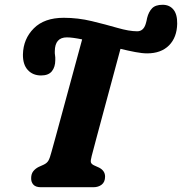

<svg xmlns="http://www.w3.org/2000/svg" viewBox="-20 -784 762 804"><path d="M364 -131Q358.5 -110.5 360.8 -103.8Q363 -97 373 -92L395 -82Q420 -69 420 -44.5Q420 -22 406 -11Q392 0 371 0H151.5Q129.5 0 119.8 -10.8Q110 -21.5 110.5 -38Q110.5 -55.5 119.2 -66.8Q128 -78 142 -85L162 -94Q176.5 -100.5 182.8 -111.5Q189 -122.5 195.5 -147.5Q202.5 -172 214.2 -215.2Q226 -258.5 240.5 -311.8Q255 -365 270.2 -421.2Q285.5 -477.5 299.5 -529Q313.5 -580.5 324 -619Q305 -623 288.8 -625.2Q272.5 -627.5 260 -627.5Q210 -627.5 209.5 -569.5Q209 -560.5 210.5 -552.5Q212 -544.5 211.5 -532Q211.5 -504 197.5 -486Q183.5 -468 152 -468Q117.5 -468 96.5 -490.8Q75.5 -513.5 76 -556Q77.5 -621 121.5 -665.2Q165.5 -709.5 247 -709.5Q306.5 -709.5 364.5 -695.5Q422.5 -681.5 471.8 -667.2Q521 -653 554.5 -653Q580.5 -653 590 -683.5Q592.5 -691 593.5 -696.2Q594.5 -701.5 596 -708.5Q602.5 -734.5 616.8 -749.2Q631 -764 661 -764Q689.5 -764 706 -744.2Q722.5 -724.5 722 -685Q721 -627.5 687.8 -594Q654.5 -560.5 596 -560.5Q575.5 -560.5 546.5 -566Q517.5 -571.5 484.5 -579.5Q469 -522 450.8 -454.5Q432.5 -387 415 -321.8Q397.5 -256.5 383.8 -205.8Q370 -155 364 -131Z"/></svg>

Font: Fraunces 144pt S100
Style: Bold Italic
Weight: 700
Italic angle: -16°
Version: Version 1.000; ttfautohint (v1.8.3)